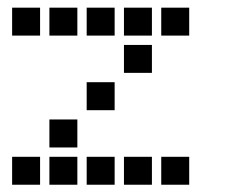

<svg xmlns="http://www.w3.org/2000/svg" viewBox="-20 -508 640 515"><path d="M13.5 -487.5Q12.5 -487.5 12.5 -487.5Q12.5 -487.5 12.5 -486.5V-413.5Q12.5 -412.5 12.5 -412.5Q12.5 -412.5 13.5 -412.5H86.5Q87.5 -412.5 87.5 -412.5Q87.5 -412.5 87.5 -413.5V-486.5Q87.5 -487.5 87.5 -487.5Q87.5 -487.5 86.5 -487.5ZM113.5 -487.5Q112.5 -487.5 112.5 -487.5Q112.5 -487.5 112.5 -486.5V-413.5Q112.5 -412.5 112.5 -412.5Q112.5 -412.5 113.5 -412.5H186.5Q187.5 -412.5 187.5 -412.5Q187.5 -412.5 187.5 -413.5V-486.5Q187.5 -487.5 187.5 -487.5Q187.5 -487.5 186.5 -487.5ZM213.5 -487.5Q212.5 -487.5 212.5 -487.5Q212.5 -487.5 212.5 -486.5V-413.5Q212.5 -412.5 212.5 -412.5Q212.5 -412.5 213.5 -412.5H286.5Q287.5 -412.5 287.5 -412.5Q287.5 -412.5 287.5 -413.5V-486.5Q287.5 -487.5 287.5 -487.5Q287.5 -487.5 286.5 -487.5ZM313.5 -487.5Q312.5 -487.5 312.5 -487.5Q312.5 -487.5 312.5 -486.5V-413.5Q312.5 -412.5 312.5 -412.5Q312.5 -412.5 313.5 -412.5H386.5Q387.5 -412.5 387.5 -412.5Q387.5 -412.5 387.5 -413.5V-486.5Q387.5 -487.5 387.5 -487.5Q387.5 -487.5 386.5 -487.5ZM413.5 -487.5Q412.5 -487.5 412.5 -487.5Q412.5 -487.5 412.5 -486.5V-413.5Q412.5 -412.5 412.5 -412.5Q412.5 -412.5 413.5 -412.5H486.5Q487.5 -412.5 487.5 -412.5Q487.5 -412.5 487.5 -413.5V-486.5Q487.5 -487.5 487.5 -487.5Q487.5 -487.5 486.5 -487.5ZM313.5 -387.5Q312.5 -387.5 312.5 -387.5Q312.5 -387.5 312.5 -386.5V-313.5Q312.5 -312.5 312.5 -312.5Q312.5 -312.5 313.5 -312.5H386.5Q387.5 -312.5 387.5 -312.5Q387.5 -312.5 387.5 -313.5V-386.5Q387.5 -387.5 387.5 -387.5Q387.5 -387.5 386.5 -387.5ZM213.5 -287.5Q212.5 -287.5 212.5 -287.5Q212.5 -287.5 212.5 -286.5V-213.5Q212.5 -212.5 212.5 -212.5Q212.5 -212.5 213.5 -212.5H286.5Q287.5 -212.5 287.5 -212.5Q287.5 -212.5 287.5 -213.5V-286.5Q287.5 -287.5 287.5 -287.5Q287.5 -287.5 286.5 -287.5ZM113.5 -187.5Q112.5 -187.5 112.5 -187.5Q112.5 -187.5 112.5 -186.5V-113.5Q112.5 -112.5 112.5 -112.5Q112.5 -112.5 113.5 -112.5H186.5Q187.5 -112.5 187.5 -112.5Q187.5 -112.5 187.5 -113.5V-186.5Q187.5 -187.5 187.5 -187.5Q187.5 -187.5 186.5 -187.5ZM13.5 -87.5Q12.5 -87.5 12.5 -87.5Q12.5 -87.5 12.5 -86.5V-13.5Q12.5 -12.5 12.5 -12.5Q12.5 -12.5 13.5 -12.5H86.5Q87.5 -12.5 87.5 -12.5Q87.5 -12.5 87.5 -13.5V-86.5Q87.5 -87.5 87.5 -87.5Q87.5 -87.5 86.5 -87.5ZM113.5 -87.5Q112.5 -87.5 112.5 -87.5Q112.5 -87.5 112.5 -86.5V-13.5Q112.5 -12.5 112.5 -12.5Q112.5 -12.5 113.5 -12.5H186.5Q187.5 -12.5 187.5 -12.5Q187.5 -12.5 187.5 -13.5V-86.5Q187.5 -87.5 187.5 -87.5Q187.5 -87.5 186.5 -87.5ZM213.5 -87.5Q212.5 -87.5 212.5 -87.5Q212.5 -87.5 212.5 -86.5V-13.5Q212.5 -12.5 212.5 -12.5Q212.5 -12.5 213.5 -12.5H286.5Q287.5 -12.5 287.5 -12.5Q287.5 -12.5 287.5 -13.5V-86.5Q287.5 -87.5 287.5 -87.5Q287.5 -87.5 286.5 -87.5ZM313.5 -87.5Q312.5 -87.5 312.5 -87.5Q312.5 -87.5 312.5 -86.5V-13.5Q312.5 -12.5 312.5 -12.5Q312.5 -12.5 313.5 -12.5H386.5Q387.5 -12.5 387.5 -12.5Q387.5 -12.5 387.5 -13.5V-86.5Q387.5 -87.5 387.5 -87.5Q387.5 -87.5 386.5 -87.5ZM413.5 -87.5Q412.5 -87.5 412.5 -87.5Q412.5 -87.5 412.5 -86.5V-13.5Q412.5 -12.5 412.5 -12.5Q412.5 -12.5 413.5 -12.5H486.5Q487.5 -12.5 487.5 -12.5Q487.5 -12.5 487.5 -13.5V-86.5Q487.5 -87.5 487.5 -87.5Q487.5 -87.5 486.5 -87.5Z"/></svg>

Font: Doto Black
Style: Regular
Weight: 900
Monospace: yes
Version: Version 1.000